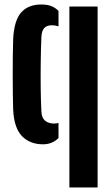

<svg xmlns="http://www.w3.org/2000/svg" viewBox="-20 -629 497 849"><path d="M38.2 -144.9Q37.4 -171.4 36.8 -211.9Q36.2 -252.4 36.2 -297.6Q36.2 -342.8 36.7 -384.5Q37.2 -426.3 38.2 -455.2Q42.1 -538.1 73.4 -573.6Q104.8 -609.1 162.2 -609.1Q189.7 -609.1 207.6 -601.8Q225.5 -594.4 238.7 -580.6V-512.4Q224.7 -517.3 210.6 -517.3Q186.6 -517.3 175.5 -504.9Q164.4 -492.5 163.1 -465.6Q160.8 -413.6 160.1 -354.1Q159.3 -294.6 160 -237.1Q160.7 -179.7 163.1 -134.4Q164.4 -107.7 179.5 -95.2Q194.6 -82.7 218.7 -82.7Q224.2 -82.7 229.3 -83.4Q234.3 -84 238.7 -85.3V-18.6Q210.9 9.1 170.3 9.1Q112.8 9.1 77.5 -26.7Q42.1 -62.6 38.2 -144.9ZM286.8 200V-600H411.6V200Z"/></svg>

Font: Big Shoulders Stencil Display SC Thin
Style: Regular
Weight: 100
Designer: Patric King
Foundry: XO Type Co
Version: Version 2.001